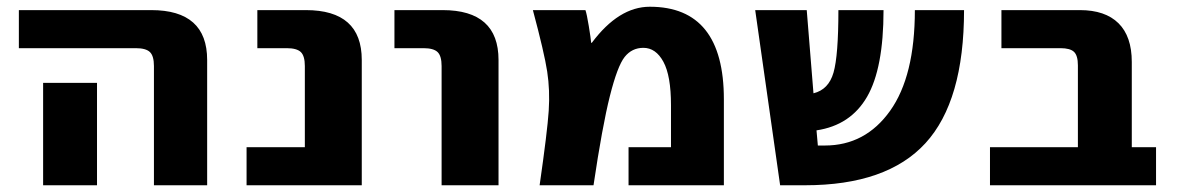

<svg xmlns="http://www.w3.org/2000/svg" viewBox="-20 -550 3493 570"><path d="M268 -304V-160V0H108V-160V-304ZM36 -407V-520H429Q595 -520 595 -372V0H437V-354Q437 -384 425 -395.5Q413 -407 383 -407Z M712 0V-113H885V-354Q885 -384 873 -395.5Q861 -407 831 -407H744V-520H888Q1054 -520 1054 -372V0Z M1151 -407V-520H1294Q1460 -520 1460 -372V0H1291V-354Q1291 -384 1279 -395.5Q1267 -407 1237 -407Z M1735 -423H1737Q1817 -530 1909 -530Q2129 -530 2129 -255V0H1846V-113H1972V-238Q1972 -325 1949.5 -366.5Q1927 -408 1890 -408Q1856 -408 1834.5 -381Q1813 -354 1790.5 -264.5Q1768 -175 1742 0H1582Q1605 -160 1609 -221Q1613 -282 1604.5 -337.5Q1596 -393 1562 -520H1718Q1722 -509 1728 -472.5Q1734 -436 1735 -423Z M2296 0 2222 -520H2375L2395 -273Q2440 -284 2454.5 -334.5Q2469 -385 2469 -520H2603Q2603 -347 2554 -262.5Q2505 -178 2404 -163L2408 -118H2429Q2549 -118 2622.5 -221Q2696 -324 2696 -520H2842Q2842 -250 2727.5 -125Q2613 0 2370 0Z M3180 -356Q3180 -385 3168.5 -396Q3157 -407 3128 -407H2953V-520H3186Q3261 -520 3300.5 -481Q3340 -442 3340 -366V-113H3412V0H2919V-113H3180Z"/></svg>

Font: Mplus 1p ExtraBold
Style: Regular
Weight: 800
Version: Version 1.061